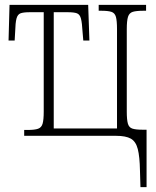

<svg xmlns="http://www.w3.org/2000/svg" viewBox="-20 -556 639 786"><path d="M553 142Q552 85 544 54Q536 23 515.5 11.5Q495 0 455 0H79V-24H93Q122 -24 136 -29Q150 -34 154.5 -50Q159 -66 159 -99V-506H102Q76 -506 64 -501.5Q52 -497 47.5 -480Q43 -463 42 -425L40 -390H15L19 -536H341L346 -390H321L318 -425Q316 -462 311.5 -479.5Q307 -497 295 -501.5Q283 -506 257 -506H200V-30H459V-437Q459 -471 454.5 -487Q450 -503 436 -507.5Q422 -512 394 -512H384V-536H578V-512H568Q538 -512 523.5 -507.5Q509 -503 504 -487Q499 -471 499 -437V-99Q499 -66 503.5 -50Q508 -34 522 -29.5Q536 -25 563 -25H580V210H555Z"/></svg>

Font: Noto Serif ExtraCondensed ExtraLight
Style: Regular
Weight: 200
Width: 2
Designer: Monotype Design Team
Foundry: Monotype Imaging Inc.
Version: Version 2.015